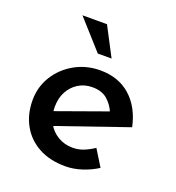

<svg xmlns="http://www.w3.org/2000/svg" viewBox="-120 -731 767 838"><g transform="rotate(20 263.5 -312.5)"><path d="M276 10Q203 10 151 -18.5Q99 -47 71 -97.5Q43 -148 43 -213Q43 -275 74.5 -325.5Q106 -376 159.5 -406Q213 -436 278 -436Q362 -436 417.5 -387Q473 -338 492 -250L151 -132L127 -192L400 -290L379 -277Q367 -308 341 -331.5Q315 -355 270 -355Q234 -355 205.5 -337.5Q177 -320 160.5 -289.5Q144 -259 144 -218Q144 -176 161.5 -144.5Q179 -113 209.5 -95Q240 -77 278 -77Q305 -77 329.5 -87Q354 -97 376 -112L423 -36Q390 -15 351.5 -2.5Q313 10 276 10ZM121 -635H235L305 -501H241Z"/></g></svg>

Font: Josefin Sans Medium
Style: Regular
Weight: 500
Designer: Santiago Orozco
Foundry: Typemade
Version: Version 2.001